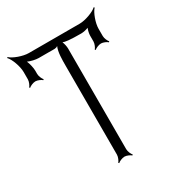

<svg xmlns="http://www.w3.org/2000/svg" viewBox="-156 -668 700 768"><g transform="rotate(-30 194.0 -283.5)"><path d="M-8 -576C6 -562 21 -521 21 -495V-461C21 -450 14 -435 9 -430L12 -427C17 -432 32 -439 43 -439C53 -439 68 -432 73 -427L76 -430C71 -435 64 -450 64 -461V-476C64 -489 59 -511 53 -524C66 -518 88 -513 101 -513H147C174 -513 180 -511 189 -518C179 -495 179 -461 179 -431V-22C179 -11 172 4 167 9L170 12C175 7 190 0 201 0C211 0 226 7 231 12L234 9C229 4 222 -11 222 -22V-487C222 -496 219 -511 215 -520C224 -516 245 -513 298 -513C307 -513 322 -516 331 -520C327 -511 324 -496 324 -487V-461C324 -450 317 -435 312 -430L315 -427C320 -432 335 -439 346 -439C356 -439 371 -432 376 -427L379 -430C374 -435 367 -450 367 -461V-495C367 -521 382 -562 396 -576L393 -579C379 -565 338 -550 312 -550H77C50 -550 9 -565 -5 -579Z"/></g></svg>

Font: Armata Saber
Style: Rg
Weight: 400
Designer: Jasper
Foundry: Cannot Into Space Fonts
Version: Version 0.970